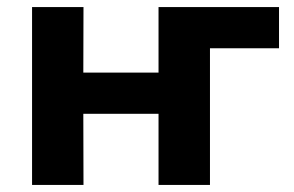

<svg xmlns="http://www.w3.org/2000/svg" viewBox="-20 -525 834 545"><path d="M71 0V-505H217L216.5 -319H430V-505H772V-388H576V0H430V-202H216.5L217 0Z"/></svg>

Font: Geologica SemiBold
Style: Regular
Weight: 600
Designer: Sindre Bremnes, Frode Helland
Foundry: Monokrom Skriftforlag AS
Version: Version 1.010;gftools[0.9.28]